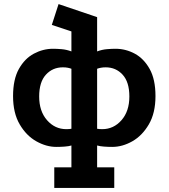

<svg xmlns="http://www.w3.org/2000/svg" viewBox="-20 -699 826 941"><path d="M246 222V121H330V14Q317 18 296.5 19.5Q276 21 256 21Q207 21 158 -6.5Q109 -34 76.5 -89.5Q44 -145 44 -228Q44 -310 72.5 -361Q101 -412 146 -436Q191 -460 240 -460Q258 -460 282 -458Q306 -456 330 -447V-545L234 -577L267 -679L456 -615V-447Q480 -456 504 -458Q528 -460 546 -460Q596 -460 640.5 -436Q685 -412 713.5 -361Q742 -310 742 -228Q742 -145 709.5 -89.5Q677 -34 628.5 -6.5Q580 21 530 21Q510 21 490 19.5Q470 18 456 14V121H540V222ZM305 -66Q313 -66 319 -66.5Q325 -67 330 -68V-362Q322 -365 312 -367Q302 -369 288 -369Q238 -369 205 -333Q172 -297 172 -226Q172 -154 210.5 -110Q249 -66 305 -66ZM481 -66Q537 -66 575.5 -110Q614 -154 614 -226Q614 -297 581 -333Q548 -369 498 -369Q485 -369 474.5 -367Q464 -365 456 -362V-68Q461 -67 467.5 -66.5Q474 -66 481 -66Z"/></svg>

Font: Podkova ExtraBold
Style: Regular
Weight: 800
Designer: Ilya Yudin
Foundry: Cyreal (www.cyreal.org)
Version: Version 2.103